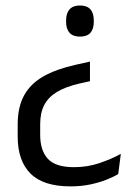

<svg xmlns="http://www.w3.org/2000/svg" viewBox="-20 -518 486 700"><path d="M254.5 -281.5 308 -293.5V-222L268 -213Q218.5 -201.5 187.2 -182.5Q156 -163.5 141.2 -135Q126.5 -106.5 126.5 -65V-26.5Q126.5 30.5 154.5 61Q182.5 91.5 249.5 91.5Q298.5 91.5 342.2 76.8Q386 62 420.5 43L411 116.5Q394 127 368 137.2Q342 147.5 309 154.5Q276 161.5 237 161.5Q138 161.5 91.2 114.8Q44.5 68 44.5 -20V-64Q44.5 -128 68 -170.5Q91.5 -213 138.2 -239.5Q185 -266 254.5 -281.5ZM271.5 -498Q297.5 -498 309.8 -483.8Q322 -469.5 322 -443.5V-438.5Q322 -412.5 309.8 -398.5Q297.5 -384.5 271.5 -384.5Q246 -384.5 233.5 -398.5Q221 -412.5 221 -438.5V-443.5Q221 -469.5 233.5 -483.8Q246 -498 271.5 -498Z"/></svg>

Font: Anek Devanagari
Style: Regular
Weight: 400
Designer: Kailash Malviya (Devanagari) & Yesha Goshar (Latin)
Foundry: Ek Type
Version: Version 1.003